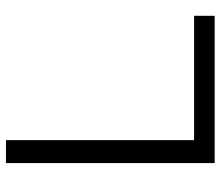

<svg xmlns="http://www.w3.org/2000/svg" viewBox="-68 -672 740 644"><g transform="rotate(-90 302.0 -350.0)"><path d="M77 0V-700H154V-69H571V0Z"/></g></svg>

Font: Red Hat Display Variable
Style: Regular
Weight: 400
Designer: Pentagram, MCKL
Foundry: Pentagram, MCKL
Version: Version 1.021